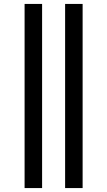

<svg xmlns="http://www.w3.org/2000/svg" viewBox="-20 -762 545 976"><path d="M105 194V-742H194V194ZM311 194V-742H400V194Z"/></svg>

Font: Montserrat Medium
Style: Regular
Weight: 500
Designer: Julieta Ulanovsky
Foundry: Julieta Ulanovsky
Version: Version 9.000; ttfautohint (v1.8.4.7-5d5b)